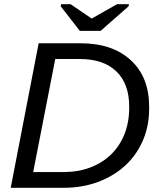

<svg xmlns="http://www.w3.org/2000/svg" viewBox="-20 -894 762 914"><path d="M363 -688Q516 -688 603 -607Q690 -527 690 -386V-376Q690 -293 659.5 -223.5Q629 -154 574.5 -104.5Q520 -55 445.5 -27.5Q371 0 283 0H281H31L164 -688ZM138 -75H277H284Q353 -75 410.5 -97Q468 -119 509 -159Q550 -199 572.5 -255.5Q595 -312 595 -381V-387Q595 -495 534 -554Q473 -613 361 -613H243ZM459 -747H360L269 -864L271 -874H316L416 -806H417L537 -874H594L592 -864Z"/></svg>

Font: Libra Sans Modern
Style: Italic
Weight: 400
Italic angle: -12°
Foundry: Stefan Peev, Context Ltd
Version: Version 1.000